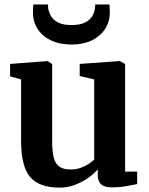

<svg xmlns="http://www.w3.org/2000/svg" viewBox="-20 -847 682 878"><path d="M490.4 9.7Q457.2 9.7 442.2 -4.2Q427.2 -18.1 427.2 -46.2V-72.7Q410.9 -52.9 383.4 -33.6Q356 -14.4 322.7 -1.7Q289.4 11 254.5 11Q158.1 11 117.3 -38.3Q76.5 -87.6 76.5 -201.6V-483.8L26.3 -497.9V-554.7L196.5 -567.7H197.5L218.5 -554.3V-201.8Q218.5 -154.1 226 -125.7Q233.5 -97.4 251.8 -84.7Q270 -72 302.2 -72Q328.2 -72 349.1 -79.6Q369.9 -87.2 385.6 -97.5Q401.2 -107.8 410.8 -116.9V-483.8L344.4 -499.4V-554.7L525.9 -567.7H528.3L552.1 -554.3V-62.4H607.4L607.2 -5.3Q589.2 -1.5 559.1 4.1Q529 9.7 490.4 9.7ZM307.7 -643.3Q253.3 -643.3 213.6 -662.1Q173.8 -681 152.3 -714.1Q130.8 -747.1 130.8 -788.8Q130.8 -797.9 131.1 -809.1Q131.5 -820.3 132.8 -826.7H199.5Q199.5 -822.8 199.7 -818Q200 -813.3 200.5 -807.9Q203.5 -789.3 214.1 -771.9Q224.7 -754.6 247.2 -743.5Q269.6 -732.5 307.7 -732.5Q345.4 -732.5 367.8 -743.5Q390.3 -754.6 400.9 -771.7Q411.5 -788.9 413.8 -807.5Q414.8 -812.9 415.1 -817.8Q415.5 -822.8 415.1 -826.7H480.7Q481 -820.3 481.5 -809.2Q482 -798.2 482 -789.6Q482 -747.5 460.3 -714.3Q438.6 -681 399.4 -662.1Q360.3 -643.3 307.7 -643.3Z"/></svg>

Font: Merriweather Light
Style: Regular
Weight: 300
Version: Version 2.100